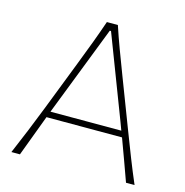

<svg xmlns="http://www.w3.org/2000/svg" viewBox="-105 -812 879 911"><g transform="rotate(15 334.0 -356.5)"><path d="M31 0Q56 -58 81.8 -121.2Q107.5 -184.5 130 -242L225 -486.5Q250.5 -552 270.5 -605.5Q290.5 -659 309 -713H363Q381 -658.5 400.8 -605.5Q420.5 -552.5 446 -486L540 -240.5Q562.5 -181.5 587 -119.2Q611.5 -57 636 0H594Q576.5 -49 557.5 -101Q538.5 -153 520 -203H149Q109.5 -99.5 73 0ZM177 -275.5Q169 -254.5 160.5 -233H508.5Q501 -253.5 494 -272L339 -677H333Z"/></g></svg>

Font: Commissioner Flair Thin
Style: Regular
Weight: 100
Designer: Kostas Bartsokas
Foundry: Kostas Bartsokas
Version: Version 1.000; ttfautohint (v1.8.3)